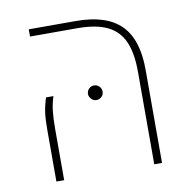

<svg xmlns="http://www.w3.org/2000/svg" viewBox="-68 -633 701 701"><g transform="rotate(-10 282.5 -282.5)"><path d="M83 0ZM448.7 -343.8Q448.7 -413.6 429.4 -456.1Q410.2 -498.5 368.7 -518.3Q327.1 -538.1 258.3 -538.1H83V-564.9H256.8Q370.1 -564.9 423.8 -511.7Q477.5 -458.5 477.5 -346.2V0H448.7ZM85.9 -191.9Q85.9 -231.9 89.4 -256.6Q92.8 -281.2 102.1 -309.1H129.4Q121.1 -284.2 117.9 -256.8Q114.7 -229.5 114.7 -187V0H85.9ZM254.9 -294.4Q254.9 -305.7 262.7 -313.7Q270.5 -321.8 281.7 -321.8Q293 -321.8 301 -313.7Q309.1 -305.7 309.1 -294.4Q309.1 -283.2 301 -275.4Q293 -267.6 281.7 -267.6Q271 -267.6 262.9 -276.1Q254.9 -284.7 254.9 -294.4Z"/></g></svg>

Font: Heebo Thin
Style: Regular
Weight: 250
Designer: Oded Ezer
Foundry: Meir Sadan
Version: Version 2.001; ttfautohint (v1.5.14-ce02) -l 8 -r 50 -G 200 